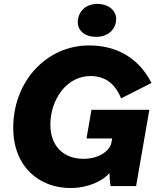

<svg xmlns="http://www.w3.org/2000/svg" viewBox="-20 -942 806 972"><path d="M338 10C419 10 497 -22 534 -66C535 -41 536 -18 540 0H669L736 -386H443L418 -241H548L544 -220C536 -178 481 -138 403 -138C300 -138 235 -204 235 -311C235 -437 316 -557 438 -557C513 -557 563 -518 593 -444L747 -522C675 -663 553 -712 431 -712C217 -712 47 -532 47 -295C47 -99 177 10 338 10ZM456 -756C513 -751 559 -781 567 -832C575 -880 540 -917 483 -922C426 -926 383 -895 375 -845C367 -796 399 -760 456 -756Z"/></svg>

Font: Fixel Display ExtraBold
Style: Italic
Weight: 800
Italic angle: -10°
Designer: AlfaBravo + MacPaw
Foundry: Kyrylo Tkachov, Marchela Mozhyna, Serhii Makarenko, Maria Weinstein, Zakhar Kryvoshyya
Version: Version 1.210;Glyphs 3.2 (3217)